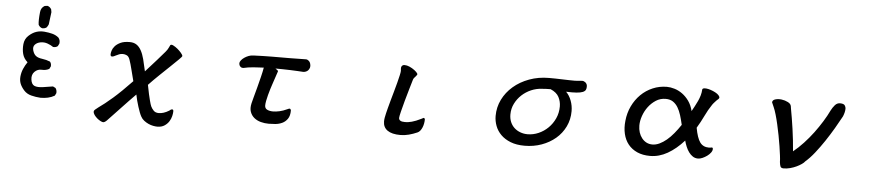

<svg xmlns="http://www.w3.org/2000/svg" viewBox="-46 -994 6591 1440"><g transform="rotate(5 3250.0 -274.5)"><path d="M269.5 0Q234.4 -2 200.2 -10.7Q166 -19.5 144.5 -43.5Q123 -67.4 113.3 -91.8Q103.5 -116.2 106.4 -146.5Q109.4 -176.8 121.1 -204.1Q132.8 -231.4 150.4 -256.8Q121.1 -282.2 112.3 -316.4Q103.5 -350.6 107.4 -389.6Q111.3 -428.7 138.7 -454.1Q166 -479.5 195.3 -489.3Q224.6 -499 256.8 -496.1Q289.1 -493.2 315.9 -486.3Q342.8 -479.5 364.3 -461.9Q379.9 -444.3 376 -417L366.2 -397.5Q352.5 -385.7 331.1 -387.7Q313.5 -400.4 287.6 -409.7Q261.7 -418.9 234.9 -414.1Q208 -409.2 192.9 -392.6Q177.7 -376 185.5 -348.6Q193.4 -321.3 210 -308.6Q226.6 -295.9 257.8 -292Q289.1 -288.1 317.4 -276.4Q329.1 -262.7 327.1 -241.2L317.4 -221.7Q293 -208 261.7 -210Q230.5 -211.9 208 -189.5Q185.5 -167 190.4 -130.4Q195.3 -93.8 217.8 -84.5Q240.2 -75.2 281.7 -81.1Q323.2 -86.9 356.4 -92.8L376 -83Q387.7 -67.4 385.7 -44.9L376 -25.4Q352.5 -11.7 326.2 -5.9Q299.8 0 269.5 0ZM267.6 -527.3Q252.9 -519.5 238.3 -520.5Q220.7 -524.4 209 -543.9Q204.1 -576.2 210.9 -639.6Q213.9 -672.9 241.2 -688.5L262.7 -691.4Q281.2 -686.5 292 -668L295.9 -646.5L284.2 -553.7Q278.3 -538.1 267.6 -527.3Z M1206.1 -478.5Q1212.9 -485.4 1228.5 -477.5Q1244.1 -469.7 1260.7 -456.1Q1277.3 -442.4 1290 -427.2Q1302.7 -412.1 1302.7 -404.3Q1302.7 -399.4 1279.8 -377Q1256.8 -354.5 1221.7 -320.8Q1186.5 -287.1 1144.5 -247.1Q1102.5 -207 1064.5 -167Q1072.3 -125 1078.6 -97.7Q1085 -70.3 1089.4 -52.7Q1093.8 -35.2 1097.2 -24.9Q1100.6 -14.6 1103.5 -7.8Q1111.3 8.8 1125 22.9Q1138.7 37.1 1164.1 37.1Q1180.7 37.1 1199.7 31.2Q1218.8 25.4 1241.2 11.7Q1244.1 8.8 1249 5.4Q1253.9 2 1259.3 1Q1264.6 0 1268.1 2.9Q1271.5 5.9 1271.5 14.6Q1271.5 29.3 1266.6 50.3Q1261.7 71.3 1249.5 90.8Q1237.3 110.4 1216.3 124.5Q1195.3 138.7 1164.1 139.6Q1149.4 139.6 1130.9 136.2Q1112.3 132.8 1094.2 124.5Q1076.2 116.2 1060.5 104Q1044.9 91.8 1036.1 75.2Q1029.3 63.5 1022 44.4Q1014.6 25.4 1007.8 3.4Q1001 -18.6 994.6 -42Q988.3 -65.4 984.4 -86.9Q959 -61.5 932.1 -33.2Q905.3 -4.9 878.4 23.4Q851.6 51.8 826.7 78.1Q801.8 104.5 781.2 126Q765.6 141.6 753.9 141.6Q747.1 141.6 733.9 134.8Q720.7 127.9 708 117.2Q695.3 106.4 686 93.3Q676.8 80.1 676.8 67.4Q676.8 60.5 686 52.7Q695.3 44.9 709 34.2Q752.9 3.9 813.5 -48.8Q874 -101.6 953.1 -184.6Q940.4 -231.4 930.7 -272Q920.9 -312.5 910.2 -342.8Q902.3 -366.2 887.7 -373.5Q873 -380.9 857.4 -380.9Q841.8 -380.9 829.6 -376Q817.4 -371.1 801.8 -363.3Q796.9 -360.4 791 -357.9Q785.2 -355.5 779.3 -355Q773.4 -354.5 769.5 -357.9Q765.6 -361.3 765.6 -371.1Q765.6 -380.9 770.5 -397.9Q775.4 -415 790 -432.1Q804.7 -449.2 831.1 -461.9Q857.4 -474.6 900.4 -474.6Q931.6 -474.6 952.1 -460.9Q972.7 -447.3 987.3 -420.9Q1002 -394.5 1012.2 -355.5Q1022.5 -316.4 1033.2 -265.6Q1083 -321.3 1117.2 -359.4Q1151.4 -397.5 1174.8 -425.8Q1189.5 -443.4 1194.8 -455.6Q1200.2 -467.8 1206.1 -478.5Z M1767.6 -355.5Q1755.9 -354.5 1749.5 -358.4Q1743.2 -362.3 1739.3 -368.2Q1735.4 -374 1734.4 -380.4Q1733.4 -386.7 1733.4 -389.6Q1734.4 -399.4 1743.2 -410.6Q1752 -421.9 1766.1 -431.6Q1780.3 -441.4 1797.9 -448.2Q1815.4 -455.1 1835.9 -455.1Q1903.3 -458 1971.2 -458.5Q2039.1 -459 2111.3 -459Q2139.6 -459 2172.9 -460Q2206.1 -460.9 2231.4 -460.9Q2238.3 -460.9 2249 -452.6Q2259.8 -444.3 2263.7 -427.7Q2267.6 -413.1 2264.2 -401.4Q2260.7 -389.6 2253.4 -381.3Q2246.1 -373 2235.8 -369.1Q2225.6 -365.2 2215.8 -365.2Q2199.2 -366.2 2173.8 -367.7Q2148.4 -369.1 2119.6 -370.1Q2090.8 -371.1 2061 -371.6Q2031.2 -372.1 2006.8 -372.1Q2020.5 -362.3 2023.9 -359.4Q2027.3 -356.4 2027.3 -352.5L1994.1 -253.9Q1988.3 -237.3 1981.4 -214.8Q1974.6 -192.4 1968.3 -168.9Q1961.9 -145.5 1958 -124Q1954.1 -102.5 1954.1 -89.8Q1954.1 -67.4 1972.2 -58.6Q1990.2 -49.8 2015.6 -49.8Q2038.1 -49.8 2064.9 -55.7Q2091.8 -61.5 2123 -76.2Q2129.9 -80.1 2137.7 -81.5Q2145.5 -83 2149.4 -69.3Q2149.4 -28.3 2133.3 -5.4Q2117.2 17.6 2093.3 28.8Q2069.3 40 2042 42.5Q2014.6 44.9 1992.2 44.9Q1960.9 44.9 1932.1 37.1Q1903.3 29.3 1882.3 12.2Q1861.3 -4.9 1851.6 -31.7Q1841.8 -58.6 1850.6 -96.7Q1853.5 -110.4 1862.8 -143.6Q1872.1 -176.8 1882.8 -217.8Q1893.6 -258.8 1903.8 -300.3Q1914.1 -341.8 1918.9 -371.1Q1901.4 -370.1 1881.3 -369.1Q1861.3 -368.2 1841.3 -366.7Q1821.3 -365.2 1802.2 -362.3Q1783.2 -359.4 1767.6 -355.5Z M2945.3 -465.8Q2951.2 -482.4 2969.2 -482.4Q2987.3 -482.4 3007.3 -473.6Q3027.3 -464.8 3045.4 -451.2Q3063.5 -437.5 3069.3 -426.8Q3072.3 -421.9 3068.8 -416.5Q3065.4 -411.1 3060.1 -405.3Q3054.7 -399.4 3048.8 -392.6Q3043 -385.7 3041 -377.9Q3033.2 -351.6 3020 -306.6Q3006.8 -261.7 2994.1 -215.8Q2981.4 -169.9 2972.2 -132.3Q2962.9 -94.7 2962.9 -84Q2962.9 -71.3 2973.6 -64Q2984.4 -56.6 3010.7 -56.6Q3032.2 -56.6 3060.5 -64Q3088.9 -71.3 3129.9 -91.8Q3137.7 -96.7 3145 -99.6Q3152.3 -102.5 3156.2 -89.8Q3156.2 -75.2 3153.3 -59.1Q3150.4 -43 3144.5 -28.8Q3138.7 -14.6 3129.9 -3.4Q3121.1 7.8 3109.4 12.7Q3078.1 26.4 3046.4 34.7Q3014.6 43 2983.4 43Q2918.9 43 2885.7 19.5Q2852.5 -3.9 2852.5 -47.9Q2852.5 -60.5 2855 -75.7Q2857.4 -90.8 2862.3 -110.4Q2865.2 -123 2872.1 -149.4Q2878.9 -175.8 2888.2 -209Q2897.5 -242.2 2907.7 -278.3Q2918 -314.5 2926.3 -346.7Q2934.6 -378.9 2939.9 -402.8Q2945.3 -426.8 2945.3 -436.5Q2945.3 -444.3 2944.3 -451.2Q2943.4 -458 2945.3 -465.8Z M4193.4 -388.7Q4218.8 -363.3 4232.9 -325.7Q4247.1 -288.1 4247.1 -247.1Q4247.1 -183.6 4221.2 -130.4Q4195.3 -77.1 4150.4 -39.1Q4105.5 -1 4045.9 20.5Q3986.3 42 3918 42Q3856.4 42 3812 24.4Q3767.6 6.8 3738.8 -22Q3710 -50.8 3696.3 -87.4Q3682.6 -124 3682.6 -162.1Q3682.6 -227.5 3710.9 -285.2Q3739.3 -342.8 3789.6 -386.2Q3839.8 -429.7 3908.7 -455.1Q3977.5 -480.5 4057.6 -480.5Q4081.1 -480.5 4107.9 -480Q4134.8 -479.5 4160.6 -478.5Q4186.5 -477.5 4210.4 -477.1Q4234.4 -476.6 4252.9 -476.6Q4269.5 -476.6 4281.7 -478.5Q4293.9 -480.5 4311.5 -480.5Q4313.5 -480.5 4318.8 -478.5Q4324.2 -476.6 4330.1 -472.2Q4335.9 -467.8 4340.3 -460.4Q4344.7 -453.1 4344.7 -443.4Q4345.7 -427.7 4340.3 -416.5Q4335 -405.3 4318.8 -398.4Q4302.7 -391.6 4272.5 -389.2Q4242.2 -386.7 4193.4 -388.7ZM4076.2 -397.5Q4038.1 -397.5 4008.8 -394.5Q3968.8 -392.6 3930.2 -376Q3891.6 -359.4 3860.8 -331.1Q3830.1 -302.7 3811 -264.6Q3792 -226.6 3792 -182.6Q3792 -151.4 3802.7 -126Q3813.5 -100.6 3832.5 -83Q3851.6 -65.4 3877.4 -55.7Q3903.3 -45.9 3932.6 -45.9Q3975.6 -45.9 4015.6 -63.5Q4055.7 -81.1 4086.9 -111.8Q4118.2 -142.6 4137.2 -184.1Q4156.2 -225.6 4156.2 -274.4Q4156.2 -311.5 4139.2 -344.7Q4122.1 -377.9 4076.2 -397.5Z M5143.6 -326.2Q5153.3 -344.7 5164.6 -364.7Q5175.8 -384.8 5185.5 -406.2Q5195.3 -427.7 5201.7 -449.7Q5208 -471.7 5209 -494.1Q5210.9 -502.9 5223.6 -504.4Q5236.3 -505.9 5253.9 -502Q5271.5 -498 5290 -490.2Q5308.6 -482.4 5322.3 -472.7Q5335.9 -462.9 5340.8 -452.1Q5345.7 -441.4 5335 -432.6Q5330.1 -428.7 5323.7 -422.4Q5317.4 -416 5311.5 -409.2Q5305.7 -402.3 5300.3 -396.5Q5294.9 -390.6 5293 -386.7Q5264.6 -344.7 5242.7 -298.3Q5220.7 -252 5192.4 -205.1Q5206.1 -128.9 5229.5 -96.7Q5252.9 -64.5 5296.9 -64.5Q5304.7 -64.5 5310.5 -65.9Q5316.4 -67.4 5318.4 -67.4Q5327.1 -67.4 5327.1 -56.6Q5327.1 -43 5316.4 -28.8Q5305.7 -14.6 5289.6 -2.9Q5273.4 8.8 5255.4 16.6Q5237.3 24.4 5222.7 24.4Q5200.2 24.4 5183.1 13.2Q5166 2 5152.8 -16.1Q5139.6 -34.2 5130.4 -56.6Q5121.1 -79.1 5115.2 -101.6Q5056.6 -36.1 4993.2 0Q4929.7 36.1 4862.3 36.1Q4806.6 36.1 4765.1 17.6Q4723.6 -1 4697.3 -33.7Q4670.9 -66.4 4660.2 -111.8Q4649.4 -157.2 4655.3 -210Q4661.1 -269.5 4685.5 -320.8Q4710 -372.1 4748.5 -410.2Q4787.1 -448.2 4837.4 -469.7Q4887.7 -491.2 4944.3 -491.2Q4970.7 -491.2 5001.5 -481.9Q5032.2 -472.7 5060.1 -452.6Q5087.9 -432.6 5110.4 -401.4Q5132.8 -370.1 5143.6 -326.2ZM5079.1 -216.8Q5070.3 -254.9 5060.1 -288.1Q5049.8 -321.3 5034.7 -346.2Q5019.5 -371.1 4997.6 -385.7Q4975.6 -400.4 4942.4 -400.4Q4902.3 -400.4 4869.6 -379.4Q4836.9 -358.4 4813 -326.7Q4789.1 -294.9 4775.9 -256.8Q4762.7 -218.8 4762.7 -184.6Q4762.7 -156.2 4770.5 -132.3Q4778.3 -108.4 4793 -89.8Q4807.6 -71.3 4827.6 -61Q4847.7 -50.8 4872.1 -50.8Q4898.4 -50.8 4925.3 -63.5Q4952.1 -76.2 4978.5 -98.1Q5004.9 -120.1 5030.3 -150.9Q5055.7 -181.6 5079.1 -216.8Z M5739.3 -444.3Q5740.2 -461.9 5762.2 -468.3Q5784.2 -474.6 5809.6 -471.2Q5835 -467.8 5856.9 -456.5Q5878.9 -445.3 5881.8 -427.7L5884.8 -408.2Q5890.6 -377 5897 -338.9Q5903.3 -300.8 5909.2 -259.3Q5915 -217.8 5919.9 -174.8Q5924.8 -131.8 5927.7 -91.8Q5966.8 -123 6004.9 -164.1Q6043 -205.1 6075.7 -249Q6108.4 -293 6135.7 -337.4Q6163.1 -381.8 6181.6 -420.9Q6193.4 -444.3 6210 -463.4Q6226.6 -482.4 6251 -481.4Q6276.4 -480.5 6284.2 -468.8Q6292 -457 6292 -445.3Q6292 -418.9 6278.3 -385.7Q6255.9 -343.8 6226.1 -293Q6196.3 -242.2 6163.1 -192.4Q6129.9 -142.6 6094.7 -98.1Q6059.6 -53.7 6025.4 -24.4Q6018.6 -14.6 6002.4 -3.4Q5986.3 7.8 5964.8 18.1Q5943.4 28.3 5918 35.2Q5892.6 42 5868.2 42Q5848.6 42 5843.8 28.8Q5838.9 15.6 5836.9 -3.9Q5836.9 -21.5 5833 -52.2Q5829.1 -83 5823.2 -121.6Q5817.4 -160.2 5809.1 -202.1Q5800.8 -244.1 5792 -283.2Q5783.2 -322.3 5773.4 -355.5Q5763.7 -388.7 5754.9 -408.2Q5746.1 -426.8 5739.3 -444.3Z"/></g></svg>

Font: JasonHandwriting4
Style: Regular
Weight: 400
Version: Version 1.01.21